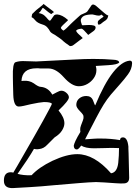

<svg xmlns="http://www.w3.org/2000/svg" viewBox="-33 -957 702 984"><path d="M190 -937Q191 -937 208 -923L232 -905Q235 -903 239 -899.5Q243 -896 243 -894L237 -891L232 -886Q229 -883 214 -895.5Q199 -908 190 -915Q189 -916 186 -916Q185 -917 179 -906Q173 -895 165 -890Q184 -887 194.5 -877.5Q205 -868 211.5 -859.5Q218 -851 223 -851Q225 -851 229.5 -857.5Q234 -864 239 -871Q244 -878 245 -879Q250 -883 260 -883Q286 -881 315 -855V-853Q316 -853 307 -845Q298 -837 289 -828Q280 -819 279 -815Q279 -809 292 -800Q299 -804 309.5 -814Q320 -824 329 -833.5Q338 -843 341 -845L365 -867Q373 -875 378.5 -879Q384 -883 388 -884Q411 -893 415 -899L436 -930Q439 -934 445 -934Q448 -933 451 -932Q454 -931 458 -928L502 -890Q514 -880 518 -879Q522 -878 522 -877Q521 -876 519.5 -868.5Q518 -861 510 -854Q492 -842 488 -838Q484 -834 479 -832Q478 -831 475 -831Q472 -830 469 -833V-834Q469 -836 468.5 -838.5Q468 -841 468 -843Q468 -848 473 -853Q486 -864 493 -868Q500 -872 495 -876Q489 -879 485 -883Q484 -877 473 -877Q464 -877 452 -880.5Q440 -884 434 -883Q401 -881 391 -871.5Q381 -862 381 -853Q381 -846 383 -841.5Q385 -837 385 -835Q385 -833 388 -828Q390 -827 400 -828Q410 -829 423 -829Q436 -829 446.5 -826.5Q457 -824 457 -816Q457 -806 446.5 -798Q436 -790 419 -778Q419 -778 412 -786Q405 -794 397 -802Q389 -810 384 -810Q380 -810 371.5 -808Q363 -806 358 -801L357 -800Q358 -799 358 -797.5Q358 -796 359 -795Q361 -791 368.5 -783.5Q376 -776 383 -770Q390 -764 390 -763Q391 -763 391 -762Q391 -761 390 -761Q387 -759 376 -751Q365 -743 355 -735Q345 -727 343 -726Q337 -721 330 -721H325Q313 -729 302.5 -737Q292 -745 284 -753Q283 -754 272 -762Q261 -770 247 -779Q227 -789 223 -797Q218 -807 209 -817Q200 -827 186 -831Q159 -839 148.5 -852Q138 -865 132 -867Q128 -868 129.5 -873.5Q131 -879 131 -881Q131 -886 138 -891Q146 -899 152.5 -905Q159 -911 165 -915Q190 -934 190 -937ZM32 7Q-13 8 -13 -31Q-13 -71 17 -74Q21 -74 25.5 -74Q30 -74 35 -72Q41 -81 57.5 -110Q74 -139 96.5 -178Q119 -217 143 -259Q167 -301 187.5 -338Q208 -375 220.5 -399Q233 -423 233 -425Q228 -434 192 -434Q181 -433 164 -430.5Q147 -428 125 -423Q104 -418 88.5 -414.5Q73 -411 63 -411Q37 -411 35 -471Q34 -506 33.5 -528.5Q33 -551 33 -561Q31 -632 46 -638Q63 -644 85 -644Q99 -644 120 -643Q141 -642 152 -642Q201 -644 250.5 -647Q300 -650 349 -652Q402 -655 445 -655Q474 -655 499.5 -654Q525 -653 547 -651Q576 -650 578 -637Q571 -626 522 -623L458 -619L460 -609Q461 -606 461 -603Q461 -600 461 -597Q461 -576 448 -557Q435 -538 414.5 -526.5Q394 -515 371 -515Q335 -515 294 -561Q254 -606 216 -606H174Q169 -607 164 -607Q159 -607 154 -607Q80 -607 77 -542L89 -543Q102 -544 115 -541Q128 -538 140 -530Q164 -512 175 -512Q214 -509 235 -472L258 -484Q272 -492 282 -492Q295 -492 307.5 -481Q320 -470 320 -458Q320 -441 267 -391Q297 -355 297 -325Q297 -308 285 -288.5Q273 -269 247 -253Q246 -252 236.5 -242.5Q227 -233 210 -216Q191 -195 167 -193Q165 -193 162.5 -192.5Q160 -192 157 -192Q153 -192 149.5 -192.5Q146 -193 141 -194Q128 -171 107 -139Q86 -107 57 -66Q71 -62 89 -60Q107 -58 129 -59Q167 -100 236 -133Q309 -167 363 -167Q450 -167 536 -69Q567 -73 573 -122Q575 -141 576 -160Q577 -179 577 -198Q570 -198 560 -198.5Q550 -199 539 -199Q521 -199 498.5 -198Q476 -197 448 -197Q427 -197 410.5 -200.5Q394 -204 383 -211Q369 -191 361 -191Q346 -191 345 -210Q346 -218 354 -235.5Q362 -253 379 -281L378 -291Q377 -301 382 -314Q387 -327 391.5 -339Q396 -351 395 -357Q396 -364 391 -371Q386 -378 377 -387Q358 -406 358 -419Q358 -440 373 -452.5Q388 -465 409 -465Q435 -465 444 -442Q453 -417 455 -417Q502 -530 546.5 -586Q591 -642 631 -646H633Q644 -646 644 -633Q643 -603 623 -576Q603 -549 584 -528Q555 -496 535 -472Q515 -448 498.5 -421.5Q482 -395 461 -355L403 -243L447 -246Q457 -247 466 -247Q475 -247 484 -247Q510 -247 534.5 -245Q559 -243 582 -239Q583 -253 597 -253Q620 -253 625 -206Q625 -204 625 -195.5Q625 -187 626 -171L629 -46Q629 -17 600 -17Q588 -16 559 -18Q530 -20 501.5 -22Q473 -24 459 -24Q424 -23 370.5 -18.5Q317 -14 246 -8Q174 -1 120.5 2Q67 5 32 7Z"/></svg>

Font: Moo Lah Lah
Style: Regular
Weight: 400
Designer: Robert E. Leuschke
Foundry: Robert E. Leuschke
Version: Version 1.010; ttfautohint (v1.8.3)